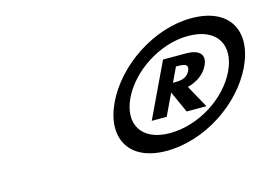

<svg xmlns="http://www.w3.org/2000/svg" viewBox="-68 -969 1001 706"><g transform="rotate(-15 433.0 -616.0)"><path d="M350.6 -615C292.1 -492 345.5 -392 489.2 -392C636.2 -392 783.8 -492 842.2 -615C901.2 -739 849.2 -840 702.2 -840C558.5 -840 409.5 -739 350.6 -615ZM410.6 -615C453.8 -706 565.9 -780 673.6 -780C785 -780 825.5 -706 782.2 -615C739.4 -525 629 -452 517.7 -452C410 -452 367.8 -525 410.6 -615ZM562.8 -720 464.4 -513H521.3L560.3 -595L597.5 -513H672.5L625.1 -599C659.6 -608 689.2 -627 704.4 -659C723.5 -699 698.3 -720 651.2 -720ZM576 -628 602.1 -683H609.4C629.9 -683 653.2 -681 640.8 -655C628.9 -630 603.8 -628 583.2 -628Z"/></g></svg>

Font: Hussar
Style: BdSuprExtOblFive
Weight: 700
Foundry: Cannot Into Space Fonts
Version: Version 2.00